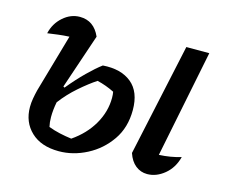

<svg xmlns="http://www.w3.org/2000/svg" viewBox="-78 -596 843 711"><g transform="rotate(15 344.0 -240.5)"><path d="M199 10Q131 10 92.5 -26.5Q54 -63 54 -121Q54 -137 57 -154Q60 -171 64 -187L128 -410Q106 -409 86 -406.5Q66 -404 45 -401Q54 -440 83 -465.5Q112 -491 147 -491Q201 -491 225 -436L154 -226L159 -223Q191 -262 221.5 -292Q252 -322 275 -339Q344 -344 384.5 -311Q425 -278 425 -208Q425 -141 391.5 -92.5Q358 -44 306 -17Q254 10 199 10ZM645 -87Q634 -44 603 -18.5Q572 7 537 7Q512 7 492.5 -8.5Q473 -24 463 -54L556 -485H644L561 -73Q583 -74 604 -77.5Q625 -81 645 -87ZM139 -105Q139 -85 143 -68Q164 -60 186.5 -55Q209 -50 232 -47Q283 -82 311 -130.5Q339 -179 339 -232Q339 -245 337 -255Q321 -263 304.5 -269Q288 -275 271 -279Q242 -260 207 -229.5Q172 -199 145 -163Q139 -132 139 -105Z"/></g></svg>

Font: Piazzolla Medium
Style: Italic
Weight: 500
Italic angle: -11.3°
Designer: Juan Pablo del Peral
Foundry: Huerta Tipografica
Version: Version 1.330